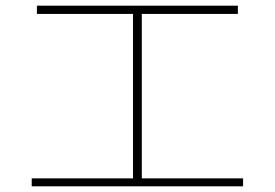

<svg xmlns="http://www.w3.org/2000/svg" viewBox="-20 -696 978 683"><path d="M92.8 -61.5H453.1V-646.5H111.3V-675.8H826.2V-646.5H484.4V-61.5H844.7V-33.2H92.8Z"/></svg>

Font: Pretendard JP Thin
Style: Regular
Weight: 100
Designer: Base glyphs from Inter by Rasmus Andersson; Hangeul glyphs from Noto Sans CJK(Source Han Sans) by Jang Soo-young and Kan
Foundry: Kil Hyung-jin
Version: Version 1.309